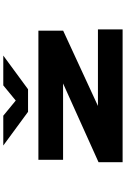

<svg xmlns="http://www.w3.org/2000/svg" viewBox="176 -924 748 1140"><g transform="rotate(-90 550.0 -354.0)"><path d="M157 0V-143L624.5 -353.5H171V-500H938V-353L491 -146.5H945.5V0ZM256 -708.5H433L523 -634.5L613 -708.5H790L590 -561.5H456Z"/></g></svg>

Font: Trispace Expanded ExtraBold
Style: Regular
Weight: 800
Width: 7
Designer: Tyler Finck
Foundry: Etcetera Type Company
Version: Version 1.210; ttfautohint (v1.8.3)